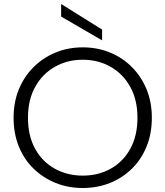

<svg xmlns="http://www.w3.org/2000/svg" viewBox="-20 -934 828 961"><path d="M394 7Q321 7 258 -18.5Q195 -44 147.5 -90.5Q100 -137 74 -201.5Q48 -266 48 -345Q48 -422 74 -486Q100 -550 147.5 -597.5Q195 -645 258 -671Q321 -697 394 -697Q468 -697 531 -671Q594 -645 641 -597.5Q688 -550 714 -486Q740 -422 740 -345Q740 -266 714 -201.5Q688 -137 641 -90.5Q594 -44 531 -18.5Q468 7 394 7ZM394 -55Q472 -55 534 -89.5Q596 -124 632 -189Q668 -254 668 -345Q668 -434 632 -499Q596 -564 534 -599.5Q472 -635 394 -635Q317 -635 254.5 -599.5Q192 -564 156 -499Q120 -434 120 -345Q120 -254 156 -189Q192 -124 254.5 -89.5Q317 -55 394 -55ZM286 -914 491 -786V-732L286 -851Z"/></svg>

Font: Parkinsans Light Light
Style: Regular
Weight: 300
Version: Version 1.000